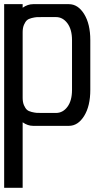

<svg xmlns="http://www.w3.org/2000/svg" viewBox="-20 -605 535 923"><path d="M326.2 -172.9V-412.1Q326.2 -463.4 304 -493.2Q281.7 -522.9 249 -522.9H183.1Q165.5 -522.9 156.5 -522.5Q147.5 -522 132.3 -518.3Q117.2 -514.6 109.4 -507.6Q101.6 -500.5 95.2 -485.8Q88.9 -471.2 88.9 -450.2V-134.8Q88.9 -113.8 95.2 -99.1Q101.6 -84.5 109.4 -77.4Q117.2 -70.3 132.3 -66.7Q147.5 -63 156.5 -62.5Q165.5 -62 183.1 -62H249Q282.2 -62 304.2 -91.6Q326.2 -121.1 326.2 -172.9ZM414.1 -412.1V-172.9Q414.1 -95.2 384.5 -47.6Q355 0 311 0H139.2Q113.3 0 88.9 -17.1V297.9H0V-585H88.9V-567.9Q113.3 -585 139.2 -585H311Q355 -585 384.5 -537.4Q414.1 -489.7 414.1 -412.1Z"/></svg>

Font: Favorite Color
Style: Regular
Weight: 400
Designer: Bryce Wilner
Version: Version 1.000;PS 1.0;hotconv 16.6.51;makeotf.lib2.5.65220 DE